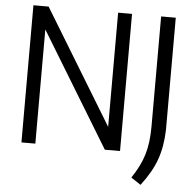

<svg xmlns="http://www.w3.org/2000/svg" viewBox="-60 -800 1044 1032"><g transform="rotate(5 462.5 -284.0)"><path d="M535.5 -740H610.5V0H528.5L153.5 -616V0H78.5V-740H160.5L535.5 -124ZM683.5 136.5Q729 69.5 748.2 6Q767.5 -57.5 767.5 -145.5V-740H846.5V-135.5Q844 -45 819 25.5Q794 96 736 171.5Z"/></g></svg>

Font: Encode Sans Semi Condensed
Style: Regular
Weight: 400
Width: 4
Designer: Multiple Designers
Foundry: Impallari Type
Version: Version 2.000